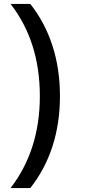

<svg xmlns="http://www.w3.org/2000/svg" viewBox="-20 -839 455 983"><path d="M287 -347Q287 -208 248.5 -89.5Q210 29 135 124H34Q184 -71 184 -347Q184 -626 34 -819H135Q210 -724 248.5 -605Q287 -486 287 -347Z"/></svg>

Font: Application Medium
Style: Regular
Weight: 500
Designer: Wei Huang
Foundry: Wei Huang
Version: Version 0.012